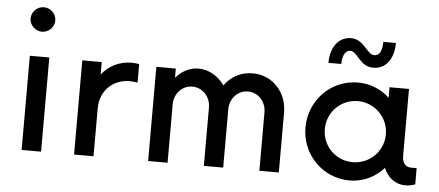

<svg xmlns="http://www.w3.org/2000/svg" viewBox="-45 -714 1876 821"><g transform="rotate(5 892.5 -304.0)"><path d="M112.8 -511.2C141.6 -511.2 166 -535.2 166 -563.5C166 -593.3 141.6 -616.2 112.8 -616.2C84.5 -616.2 60.1 -593.3 60.1 -563.5C60.1 -535.2 84.5 -511.2 112.8 -511.2ZM70.8 0H154.3V-404.3H70.8Z M295.9 0H379.4V-205.6C379.4 -283.2 435.5 -333.5 506.8 -333.5C518.6 -333.5 529.8 -331.5 539.6 -330.1V-409.7C529.8 -411.1 519.5 -412.6 508.3 -412.6C454.1 -412.6 409.7 -389.6 379.4 -350.6V-404.3H295.9Z M613.8 0H697.3V-251C697.3 -294.9 729.5 -333.5 774.9 -333.5C818.8 -333.5 853 -296.4 853 -251V0H936V-251C936 -294.9 968.8 -333.5 1013.7 -333.5C1057.6 -333.5 1091.3 -296.4 1091.3 -251V0H1174.8V-256.8C1174.8 -344.7 1112.3 -412.6 1027.3 -412.6C976.1 -412.6 933.6 -388.7 906.2 -350.1C879.9 -388.2 838.9 -412.6 794.4 -412.6C755.9 -412.6 722.2 -393.6 697.3 -364.7V-404.3H613.8Z M1434.6 -544.9C1465.3 -544.9 1479 -481.4 1537.6 -481.4C1595.2 -481.4 1625.5 -531.7 1625.5 -595.2H1571.3C1571.3 -556.2 1559.6 -535.2 1537.1 -535.2C1505.4 -535.2 1489.7 -599.1 1433.1 -599.1C1377.9 -599.1 1345.2 -550.3 1345.2 -485.4H1400.4C1400.4 -518.6 1411.6 -544.9 1434.6 -544.9ZM1737.3 -69.8C1717.3 -69.8 1698.2 -81.1 1698.2 -117.7V-404.3H1614.7V-358.9C1579.6 -392.6 1532.2 -412.6 1478.5 -412.6C1363.3 -412.6 1271.5 -318.8 1271.5 -202.1C1271.5 -85.4 1363.3 7.8 1478.5 7.8C1537.6 7.8 1589.4 -18.6 1625.5 -59.1C1641.6 -18.6 1675.3 7.8 1718.3 7.8C1731 7.8 1745.1 5.4 1760.3 0V-69.8ZM1485.4 -71.3C1412.6 -71.3 1354.5 -128.9 1354.5 -202.1C1354.5 -274.9 1412.6 -333.5 1485.4 -333.5C1557.6 -333.5 1616.7 -274.9 1616.7 -202.1C1616.7 -128.9 1557.6 -71.3 1485.4 -71.3Z"/></g></svg>

Font: Now Medium
Style: Regular
Weight: 500
Designer: Alfredo Marco Pradil
Foundry: Alfredo Marco Pradil
Version: Version 1.200;hotconv 1.0.109;makeotfexe 2.5.65596